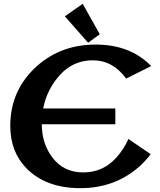

<svg xmlns="http://www.w3.org/2000/svg" viewBox="-20 -982 841 1012"><path d="M416 -961.9 505.9 -801.3 444.3 -756.8 321.8 -896ZM403.8 9.8Q222.7 9.8 119.6 -94.7Q34.2 -182.1 34.2 -317.9Q34.2 -508.3 175.3 -634.3Q302.2 -747.1 484.4 -747.1Q666.5 -747.1 776.9 -633.8L645 -567.9Q574.7 -664.1 469.2 -664.1Q366.2 -664.1 296.4 -587.4Q227.1 -511.2 207.5 -410.2H587.9V-327.1H200.2Q200.7 -222.7 258.8 -148.4Q317.4 -73.2 418.9 -73.2Q522.5 -73.2 591.8 -149.9Q633.3 -195.3 656.7 -249.5L774.4 -169.4Q748 -134.3 712.9 -103Q584.5 9.8 403.8 9.8Z"/></svg>

Font: Klaudia
Style: Bold
Weight: 700
Designer: Wojciech Kalinowski "wmk69" (wmk69@o2.pl)
Foundry: Wojciech Kalinowski "wmk69" (wmk69@o2.pl)
Version: Version 3.1.0; 2021-05-10